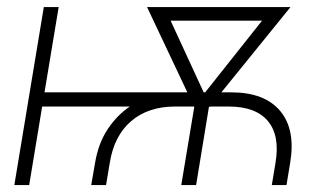

<svg xmlns="http://www.w3.org/2000/svg" viewBox="-20 -536 932 556"><path d="M244.1 0 254.9 -62Q264.2 -120.1 291.5 -161.4Q318.8 -202.6 356 -227.5H102.1L64.5 0H21.5L106.9 -515.6H149.9L108.9 -268.6H522.5L405.8 -515.6H821.3L621.1 -268.6H649.4Q746.1 -268.6 791.3 -214.8Q836.4 -161.1 820.3 -64.5L809.6 0H767.1L777.8 -64.5Q791 -143.1 755.9 -185.3Q720.7 -227.5 642.1 -227.5H587.9L586.4 -226.1H585L547.9 0H504.9L542.5 -226.1L542 -227.5H487.3Q409.2 -227.5 359.9 -185.3Q310.5 -143.1 297.9 -64.5L287.1 0ZM569.8 -268.6H574.2L738.8 -476.1H474.1Z"/></svg>

Font: Inter Display ExtraLight
Style: Italic
Weight: 200
Italic angle: -9.39999°
Designer: Rasmus Andersson
Foundry: rsms
Version: Version 4.000;git-a52131595